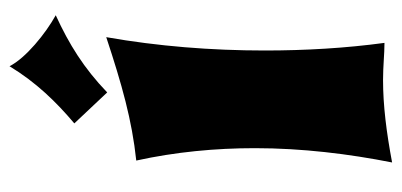

<svg xmlns="http://www.w3.org/2000/svg" viewBox="-240 -585 843 403"><g transform="rotate(-90 181.5 -383.5)"><path d="M305 -582C205 -549 131 -528 46 -519C64 -437 72 -353 72 -270C72 -171 60 -73 42 18C106 6 162 -1 215 -1C245 -1 269 2 293 2C282 -79 277 -164 277 -249C277 -362 286 -474 305 -582ZM351 -688C313 -709 261 -751 244 -785C210 -729 169 -687 124 -649L189 -580C240 -629 290 -660 351 -688Z"/></g></svg>

Font: Shojumaru
Style: Regular
Weight: 400
Designer: Astigmatic (AOETI)
Foundry: Astigmatic (AOETI)
Version: Version 1.000